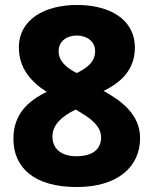

<svg xmlns="http://www.w3.org/2000/svg" viewBox="-20 -743 618 773"><path d="M290 -723C160 -723 56 -665 56 -552C56 -467 106 -413 168 -373C92 -336 34 -283 34 -184C34 -66 120 10 289 10C452 10 544 -70 544 -187C544 -282 469 -337 397 -377C470 -412 523 -465 523 -551C523 -666 421 -723 290 -723ZM289 -600C330 -600 363 -576 363 -537C363 -491 326 -467 289 -449C249 -469 216 -496 216 -537C216 -576 248 -600 289 -600ZM191 -193C191 -242 231 -276 285 -302L298 -294C335 -272 387 -240 387 -190C387 -144 355 -114 287 -114C225 -114 191 -146 191 -193Z"/></svg>

Font: Noto Sans Ethiopic ExtraBold
Style: Regular
Weight: 800
Designer: Monotype Design Team
Foundry: Monotype Imaging Inc.
Version: Version 2.102